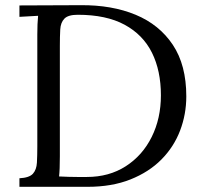

<svg xmlns="http://www.w3.org/2000/svg" viewBox="-20 -721 785 741"><path d="M55 -33Q93 -35 107 -50.5Q121 -66 122.5 -93.5Q124 -121 124 -156V-588Q124 -630 127 -660Q109 -659 91 -658Q73 -657 55 -656V-700L291 -701Q412 -702 503.5 -664Q595 -626 647 -548Q699 -470 699 -349Q699 -280 675 -217Q651 -154 603 -105.5Q555 -57 483.5 -28.5Q412 0 318 0H55ZM211 -118Q211 -66 208 -40Q248 -38 278.5 -38Q309 -38 315 -38Q401 -38 465.5 -79.5Q530 -121 565.5 -192.5Q601 -264 601 -353Q601 -448 566.5 -517.5Q532 -587 461 -625.5Q390 -664 280 -664Q243 -664 228.5 -649Q214 -634 212.5 -607Q211 -580 211 -544Z"/></svg>

Font: Lora
Style: Regular
Weight: 400
Designer: Olga Karpushina, Alexei Vanyashin (Cyrillic)
Foundry: Cyreal
Version: Version 3.005; ttfautohint (v1.8.4.7-5d5b)